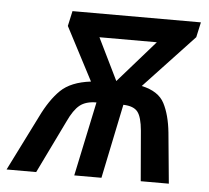

<svg xmlns="http://www.w3.org/2000/svg" viewBox="-97 -586 690 633"><g transform="rotate(5 248.0 -269.5)"><path d="M38 -182Q66 -240 99.5 -272.5Q133 -305 199 -313L107 -489L118 -539H543L532 -489L367 -313Q423 -301 442.5 -263.5Q462 -226 468 -168L484 0H391L377 -166Q373 -211 359.5 -228Q346 -245 312 -246L261 0H171L223 -246Q188 -246 168 -230Q148 -214 130 -175L45 0H-53ZM282 -322 404 -461H214Z"/></g></svg>

Font: Noto Sans SemiCondensed Medium
Style: Italic
Weight: 500
Width: 4
Italic angle: -12°
Designer: Monotype Design Team
Foundry: Monotype Imaging Inc.
Version: Version 2.013; ttfautohint (v1.8.4.7-5d5b)